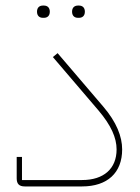

<svg xmlns="http://www.w3.org/2000/svg" viewBox="-20 -670 504 690"><path d="M260 -606H264C276 -606 285 -613 285 -628C285 -643 276 -650 264 -650H260C248 -650 239 -643 239 -628C239 -613 248 -606 260 -606ZM134 -606H138C150 -606 159 -613 159 -628C159 -643 150 -650 138 -650H134C122 -650 113 -643 113 -628C113 -613 122 -606 134 -606ZM69 0H275C366 0 419 -49 419 -133C419 -179 399 -231 351 -287L187 -479L170 -465L334 -273C379 -220 399 -175 399 -133C399 -64 353 -23 275 -23H59V-106H40V-29C40 -9 49 0 69 0Z"/></svg>

Font: IBM Plex Arabic Thin
Style: Regular
Weight: 100
Designer: Mike Abbink, Paul van der Laan, Pieter van Rosmalen, Wael Morcos, Khajak Apelian
Foundry: Bold Monday
Version: Version 1.0